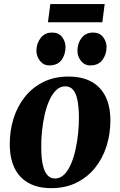

<svg xmlns="http://www.w3.org/2000/svg" viewBox="-20 -940 608 973"><path d="M326 -552Q396.5 -552 443.5 -526Q490.5 -500 514.8 -450.8Q539 -401.5 539.5 -331.5Q539.5 -261.5 519.8 -199.2Q500 -137 461.5 -89.2Q423 -41.5 367.2 -14Q311.5 13.5 240 13.5Q171.5 13.5 124.5 -12.8Q77.5 -39 53.8 -88.2Q30 -137.5 29.5 -206.5Q29 -277.5 48.8 -340Q68.5 -402.5 107 -450.2Q145.5 -498 200.8 -525Q256 -552 326 -552ZM311 -502.5Q284.5 -502.5 264.2 -482.8Q244 -463 229.5 -430.2Q215 -397.5 206 -357.2Q197 -317 192.8 -275Q188.5 -233 189 -195.5Q189 -139.5 197 -104.2Q205 -69 220.5 -52.2Q236 -35.5 258.5 -35.5Q285 -35.5 305 -55.2Q325 -75 339.2 -107.8Q353.5 -140.5 362.5 -181Q371.5 -221.5 375.8 -263.8Q380 -306 380 -344Q379.5 -401 371.8 -435.8Q364 -470.5 349 -486.5Q334 -502.5 311 -502.5ZM229.5 -608.5Q201 -608.5 182.8 -631.5Q164.5 -654.5 164.5 -684Q165.5 -721.5 186.5 -748.2Q207.5 -775 244 -775Q278 -775 295 -752Q312 -729 312 -701.5Q312 -663.5 291.8 -636Q271.5 -608.5 229.5 -608.5ZM437.5 -608.5Q408.5 -608.5 390.2 -631.5Q372 -654.5 372.5 -684Q373 -721.5 393.8 -748.2Q414.5 -775 452 -775Q485 -775 502.5 -752Q520 -729 520 -701.5Q519.5 -663.5 499 -636Q478.5 -608.5 437.5 -608.5ZM235 -919.5H510.5L498.5 -827H223Z"/></svg>

Font: Merriweather 60pt ExtraBold
Style: Italic
Weight: 800
Italic angle: -7.8°
Version: Version 2.101